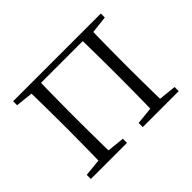

<svg xmlns="http://www.w3.org/2000/svg" viewBox="-110 -698 887 887"><g transform="rotate(-45 333.5 -254.0)"><path d="M130 0Q131 -24 131.5 -64.5Q132 -105 132.5 -148.5Q133 -192 133 -226V-283Q133 -316 132.5 -359.5Q132 -403 131.5 -443.5Q131 -484 130 -508H198Q197 -484 196.5 -443.5Q196 -403 195.5 -359.5Q195 -316 195 -283V-226Q195 -192 195.5 -148.5Q196 -105 196.5 -64.5Q197 -24 198 0ZM469 0Q470 -24 470.5 -64.5Q471 -105 471.5 -148.5Q472 -192 472 -226V-283Q472 -316 471.5 -359.5Q471 -403 470.5 -443.5Q470 -484 469 -508H535Q534 -484 533.5 -443.5Q533 -403 532.5 -359.5Q532 -316 532 -283V-226Q532 -192 532.5 -148.5Q533 -105 533.5 -64.5Q534 -24 535 0ZM46 0V-27L155 -38H175L282 -27V0ZM385 0V-27L493 -38H514L620 -27V0ZM46 -482V-508H163V-470H155ZM502 -470V-508H619V-482L514 -470ZM163 -477V-508H502V-477Z"/></g></svg>

Font: Noto Serif SC
Style: Regular
Weight: 200
Designer: Ryoko NISHIZUKA 西塚涼子 (kana & ideographs); Frank Grießhammer (Latin, Greek & Cyrillic); Wenlong ZHANG 张文龙 (bopomofo); San
Foundry: Adobe
Version: Version 2.001;hotconv 1.1.0;makeotfexe 2.6.0